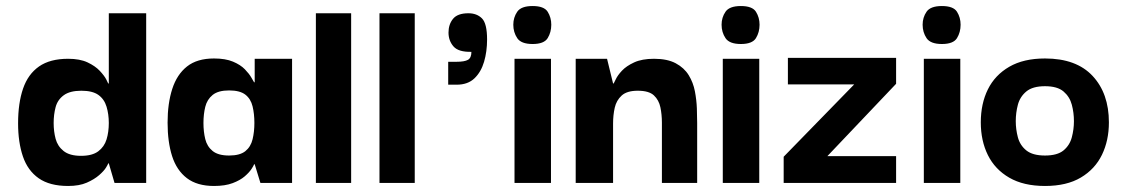

<svg xmlns="http://www.w3.org/2000/svg" viewBox="-20 -607 3731 637"><path d="M206 10Q145 10 108.5 -15.5Q72 -41 56 -88Q40 -135 40 -198Q40 -265 56.5 -313Q73 -361 109.5 -386.5Q146 -412 206 -412Q245 -412 270.5 -400Q296 -388 311 -372Q326 -356 332.5 -343.5Q339 -331 339 -330H341V-563H465V0H360L341 -65H339Q339 -63 332 -51.5Q325 -40 309 -26Q293 -12 268 -1Q243 10 206 10ZM249 -90Q286 -90 306 -105Q326 -120 333.5 -144.5Q341 -169 341 -199Q341 -228 333.5 -253Q326 -278 306.5 -292Q287 -306 250 -306Q212 -306 191.5 -291Q171 -276 164.5 -251.5Q158 -227 158 -199Q158 -171 164.5 -146.5Q171 -122 191 -106Q211 -90 249 -90Z M690 10Q634 10 600 -16Q566 -42 551 -89Q536 -136 536 -200Q536 -264 551.5 -312Q567 -360 600.5 -386.5Q634 -413 690 -413Q728 -413 753 -402.5Q778 -392 792.5 -377Q807 -362 814 -349.5Q821 -337 823 -334H825V-412H949V0H844L825 -62H823Q822 -58 814.5 -46.5Q807 -35 792 -22Q777 -9 752 0.5Q727 10 690 10ZM740 -91Q776 -91 794 -105.5Q812 -120 818 -145Q824 -170 824 -199Q824 -229 818 -254Q812 -279 794 -293Q776 -307 740 -307Q704 -307 685.5 -292Q667 -277 661 -252.5Q655 -228 655 -199Q655 -170 661 -145.5Q667 -121 685.5 -106Q704 -91 740 -91Z M1028 0V-563H1145V0Z M1239 0V-563H1356V0Z M1467 -326V-402H1494Q1521 -402 1532.5 -408.5Q1544 -415 1544 -435Q1501 -434 1484.5 -453Q1468 -472 1468 -499Q1468 -526 1483 -544.5Q1498 -563 1534 -563Q1562 -563 1579 -546Q1596 -529 1596 -476Q1596 -436 1586 -402Q1576 -368 1554 -347Q1532 -326 1495 -326Z M1687 0V-412H1808V0ZM1747 -461Q1709 -461 1696 -480.5Q1683 -500 1683 -525Q1683 -549 1696 -568Q1709 -587 1747 -587Q1785 -587 1797 -568Q1809 -549 1809 -525Q1809 -500 1797 -480.5Q1785 -461 1747 -461Z M1890 0V-412H1994L2014 -330H2016Q2017 -331 2023 -344Q2029 -357 2043.5 -372.5Q2058 -388 2084 -400Q2110 -412 2150 -412Q2194 -412 2222 -397Q2250 -382 2265 -357.5Q2280 -333 2285.5 -304Q2291 -275 2292 -247.5Q2293 -220 2293 -199V0H2176V-200Q2176 -227 2171 -251Q2166 -275 2149.5 -290.5Q2133 -306 2096 -306Q2060 -306 2042.5 -290Q2025 -274 2019.5 -249.5Q2014 -225 2014 -197V0Z M2378 0V-412H2499V0ZM2438 -461Q2400 -461 2387 -480.5Q2374 -500 2374 -525Q2374 -549 2387 -568Q2400 -587 2438 -587Q2476 -587 2488 -568Q2500 -549 2500 -525Q2500 -500 2488 -480.5Q2476 -461 2438 -461Z M2580 0V-87L2814 -327H2594V-415H2953V-329L2725 -89H2953V0Z M3045 0V-412H3166V0ZM3105 -461Q3067 -461 3054 -480.5Q3041 -500 3041 -525Q3041 -549 3054 -568Q3067 -587 3105 -587Q3143 -587 3155 -568Q3167 -549 3167 -525Q3167 -500 3155 -480.5Q3143 -461 3105 -461Z M3447 10Q3376 10 3328.5 -17.5Q3281 -45 3257.5 -92.5Q3234 -140 3234 -201Q3234 -263 3257.5 -310.5Q3281 -358 3328.5 -385.5Q3376 -413 3447 -413Q3551 -413 3605 -355Q3659 -297 3659 -201Q3659 -141 3636 -93.5Q3613 -46 3566 -18Q3519 10 3447 10ZM3447 -91Q3488 -91 3508.5 -108Q3529 -125 3536 -151.5Q3543 -178 3543 -205Q3543 -233 3536 -259.5Q3529 -286 3508.5 -303.5Q3488 -321 3447 -321Q3406 -321 3385 -303.5Q3364 -286 3357 -259.5Q3350 -233 3350 -205Q3350 -178 3357 -151.5Q3364 -125 3385 -108Q3406 -91 3447 -91Z"/></svg>

Font: Darker Grotesque ExtraBold
Style: Regular
Weight: 800
Designer: Gabriel Lam
Foundry: TypeRant
Version: Version 1.000;gftools[0.9.28]